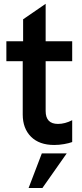

<svg xmlns="http://www.w3.org/2000/svg" viewBox="-20 -730 417 980"><path d="M256.5 10Q180.5 10 138.2 -32.2Q96 -74.5 96 -145.5V-417.5H12.5V-519.5H98V-631.5L213 -710.5V-519.5H348.5V-417.5H213V-163.5Q213 -97.5 276 -97.5Q311.5 -97.5 348.5 -116.5V-5Q332.5 1 307.2 5.5Q282 10 256.5 10ZM196.5 229.5H126L193.5 53H320.5Z"/></svg>

Font: Acari Sans
Style: Bold
Weight: 700
Designer: Alfredo Marco Pradil and Stefan Peev (font) & Cristiano Sobral (main changes)
Foundry: Alfredo Marco Pradil and Stefan Peev (font) & Cristiano Sobral (main changes)
Version: Version 1.063; ttfautohint (v1.8.3)